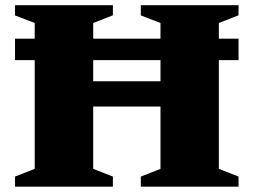

<svg xmlns="http://www.w3.org/2000/svg" viewBox="-20 -702 954 722"><path d="M330.5 -67 404.5 -38V0H36.5V-38L110.5 -67V-615.5L36.5 -644V-682.5H404.5V-644.5L330.5 -615.5ZM803 -67 877 -38V0H509.5V-38L583.5 -67V-615.5L509.5 -644V-682.5H877V-644.5L803 -615.5ZM36.5 -476V-556.5H877V-476ZM214.5 -301.5V-396.5H700V-301.5Z"/></svg>

Font: Newsreader ExtraBold
Style: Regular
Weight: 800
Designer: Hugues Gentile
Foundry: Production Type
Version: Version 1.003